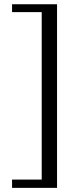

<svg xmlns="http://www.w3.org/2000/svg" viewBox="-20 -698 373 917"><path d="M37.6 199.2V159.7H179.2V-640.1H37.6V-677.7H252.4V199.2Z"/></svg>

Font: Doulos SIL CyrE
Style: Regular
Weight: 400
Designer: Walt Agee, Victor Gaultney, Peter Martin, Debbi Hosken, Becca Hirsbrunner
Foundry: SIL International
Version: Version 5.000